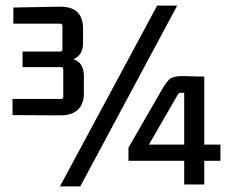

<svg xmlns="http://www.w3.org/2000/svg" viewBox="-20 -662 846 689"><path d="M281 -327Q281 -288 258.5 -267.5Q236 -247 193 -248L25 -249V-307H200Q207 -307 207 -315V-413Q207 -421 200 -421H61V-477H196Q204 -477 204 -485V-569Q204 -577 196 -577H28V-635L192 -638Q235 -639 256.5 -619.5Q278 -600 278 -559V-507Q278 -471 253.5 -455Q229 -439 181 -439L184 -457Q235 -458 258 -442.5Q281 -427 281 -388ZM544 -642H616L268 7H195ZM713 0H641V-89L645 -85H441V-132L559 -337Q575 -365 587.5 -377Q600 -389 634 -389L713 -387V-139L709 -143H771V-85H709L713 -89ZM619 -324 512 -139 507 -143H645L641 -139V-329H627Q623 -329 619 -324Z"/></svg>

Font: Gemunu Libre ExtraLight Medium
Style: Regular
Weight: 500
Version: Version 1.100